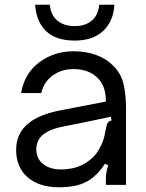

<svg xmlns="http://www.w3.org/2000/svg" viewBox="-20 -779 616 809"><path d="M48 -147Q48 -219 102 -261Q146 -296 229 -313L426 -351Q427 -415 392 -450Q354 -488 290 -488Q239 -488 201.5 -460.5Q164 -433 154 -387H69Q83 -470 145.5 -516.5Q208 -563 291 -563Q340 -563 382 -548.5Q424 -534 453 -506Q491 -470 501 -423Q511 -376 511 -326V0H426V-26Q426 -51 436 -83L422 -89Q395 -46 359 -22Q334 -5 302.5 2.5Q271 10 228 10Q145 10 96.5 -32Q48 -74 48 -147ZM326 -84Q375 -109 398 -151Q415 -181 420.5 -208Q426 -235 427 -241Q430 -256 435 -263Q440 -270 450 -271L447 -287L318 -260L247 -246Q185 -234 156 -207Q133 -184 133 -149Q133 -111 161.5 -88Q190 -65 238 -65Q286 -65 326 -84ZM128 -759H190Q194 -715 222 -692Q250 -669 295 -669Q339 -669 366.5 -692Q394 -715 398 -759H462Q458 -689 414.5 -648.5Q371 -608 295 -608Q216 -608 174.5 -647.5Q133 -687 128 -759Z"/></svg>

Font: Open Sauce Sans
Style: Regular
Weight: 400
Designer: Alfredo Marco Pradil
Foundry: Creative Sauce Fz LLC
Version: Version 1.477